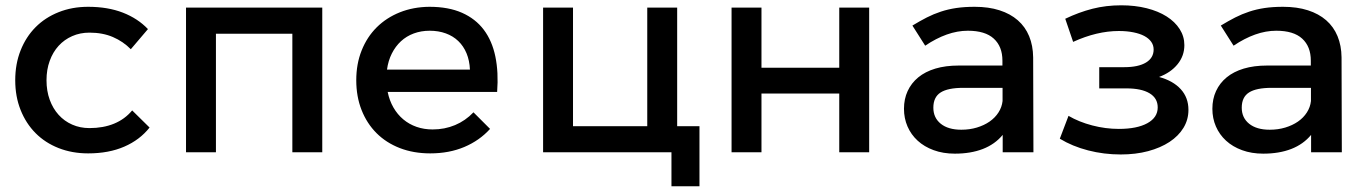

<svg xmlns="http://www.w3.org/2000/svg" viewBox="-20 -560 5032 706"><path d="M461 -379Q433 -407.5 395.2 -423.8Q357.5 -440 309 -440Q274.5 -440 245.5 -427.2Q216.5 -414.5 195.5 -391.5Q174.5 -368.5 162.8 -336.2Q151 -304 151 -265Q151 -225.5 162.8 -193.2Q174.5 -161 195.5 -137.8Q216.5 -114.5 245.5 -101.8Q274.5 -89 309 -89Q359.5 -89 399.2 -105.2Q439 -121.5 466 -154L530 -91Q494 -45.5 437 -20.8Q380 4 304 4Q245 4 195.5 -15.5Q146 -35 110.8 -70.5Q75.5 -106 55.8 -155.5Q36 -205 36 -265Q36 -325 55.8 -374.8Q75.5 -424.5 110.8 -460Q146 -495.5 195.5 -515.2Q245 -535 304 -535Q376.5 -535 431.8 -513.5Q487 -492 524 -453Z M664 0V-532H1165V0H1055V-436H774V0Z M1405.5 -222Q1412 -190 1426.8 -164.5Q1441.5 -139 1463 -121Q1484.5 -103 1511.8 -93.5Q1539 -84 1571 -84Q1615 -84 1653.2 -100Q1691.5 -116 1721 -147L1782 -86Q1743 -43 1687.2 -19.5Q1631.5 4 1562 4Q1500.5 4 1450.2 -15.5Q1400 -35 1364.5 -70.5Q1329 -106 1309.5 -155.5Q1290 -205 1290 -265Q1290 -325 1309.8 -374.5Q1329.5 -424 1365.2 -459.5Q1401 -495 1450.5 -514.8Q1500 -534.5 1559 -535Q1629 -535 1678.8 -513Q1728.5 -491 1759 -450.5Q1789.5 -410 1801.5 -352Q1813.5 -294 1808 -222ZM1560 -447Q1528.5 -447 1501.5 -437Q1474.5 -427 1454.2 -408.2Q1434 -389.5 1420.8 -363.2Q1407.5 -337 1403 -304H1708Q1706.5 -337.5 1695.5 -364Q1684.5 -390.5 1665.2 -409Q1646 -427.5 1619.2 -437.2Q1592.5 -447 1560 -447Z M2449 125V0H1977V-532H2087V-96H2360V-532H2470V-96H2552V125Z M2670 0V-532H2780V-311H3066V-532H3176V0H3066V-216H2780V0Z M3667 -64Q3638.5 -29.5 3594 -12.2Q3549.5 5 3491 5Q3448 5 3413.2 -7.8Q3378.5 -20.5 3354.2 -42.8Q3330 -65 3317 -95Q3304 -125 3304 -160Q3304 -196 3317.5 -225.2Q3331 -254.5 3356.5 -275.5Q3382 -296.5 3419.5 -307.8Q3457 -319 3505 -319H3666V-337Q3666 -389 3634.2 -418Q3602.5 -447 3539 -447Q3500.5 -447 3461.2 -433Q3422 -419 3382 -392L3335 -466Q3363 -483 3388 -495.8Q3413 -508.5 3439.5 -517.2Q3466 -526 3496 -530.5Q3526 -535 3564 -535Q3615.5 -535 3655.2 -522.2Q3695 -509.5 3722.5 -485.5Q3750 -461.5 3764.2 -427Q3778.5 -392.5 3779 -349L3780 0H3667ZM3515 -83Q3545.5 -83 3572 -91Q3598.5 -99 3618.8 -113Q3639 -127 3651.5 -146.5Q3664 -166 3666.5 -188.5V-237H3522Q3465.5 -237 3438.8 -220Q3412 -203 3412 -164Q3412 -127 3439.2 -105Q3466.5 -83 3515 -83Z M4101 8Q4039 8 3981 -7Q3923 -22 3877 -50L3909 -134Q3947.5 -111.5 3996.2 -98.8Q4045 -86 4094 -86Q4161 -86 4199 -107Q4237 -128 4237 -165Q4237 -199 4207 -217Q4177 -235 4122 -235H4022V-313H4114Q4165.5 -313 4193.8 -330Q4222 -347 4222 -378Q4222 -394 4213 -406.5Q4204 -419 4187.5 -427.8Q4171 -436.5 4147.2 -441.2Q4123.5 -446 4094 -446Q4013.5 -446 3926 -406L3897 -491Q3947 -515 3997 -527.8Q4047 -540.5 4103 -540.5Q4153.5 -540.5 4196.2 -529.8Q4239 -519 4269.8 -499.5Q4300.5 -480 4317.8 -453Q4335 -426 4335 -394Q4335 -354.5 4310 -323.8Q4285 -293 4242 -277Q4293.5 -263 4321.8 -232Q4350 -201 4350 -156Q4350 -120 4331.8 -90Q4313.5 -60 4280.5 -38.2Q4247.5 -16.5 4201.8 -4.2Q4156 8 4101 8Z M4801 -64Q4772.5 -29.5 4728 -12.2Q4683.5 5 4625 5Q4582 5 4547.2 -7.8Q4512.5 -20.5 4488.2 -42.8Q4464 -65 4451 -95Q4438 -125 4438 -160Q4438 -196 4451.5 -225.2Q4465 -254.5 4490.5 -275.5Q4516 -296.5 4553.5 -307.8Q4591 -319 4639 -319H4800V-337Q4800 -389 4768.2 -418Q4736.5 -447 4673 -447Q4634.5 -447 4595.2 -433Q4556 -419 4516 -392L4469 -466Q4497 -483 4522 -495.8Q4547 -508.5 4573.5 -517.2Q4600 -526 4630 -530.5Q4660 -535 4698 -535Q4749.5 -535 4789.2 -522.2Q4829 -509.5 4856.5 -485.5Q4884 -461.5 4898.2 -427Q4912.5 -392.5 4913 -349L4914 0H4801ZM4649 -83Q4679.5 -83 4706 -91Q4732.5 -99 4752.8 -113Q4773 -127 4785.5 -146.5Q4798 -166 4800.5 -188.5V-237H4656Q4599.5 -237 4572.8 -220Q4546 -203 4546 -164Q4546 -127 4573.2 -105Q4600.5 -83 4649 -83Z"/></svg>

Font: Argentum Sans
Style: Regular
Weight: 400
Designer: Julieta Ulanovsky, Owen Earl, Chris M. Simpson, Rasmus Andersson, Cristiano Sobral
Foundry: The Argentum Sans Project Authors
Version: Version 3.135; ttfautohint (v1.8.4.7-5d5b-dirty)